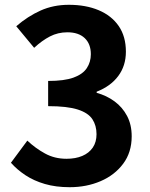

<svg xmlns="http://www.w3.org/2000/svg" viewBox="-20 -774 630 808"><path d="M273.3 13.8Q214.9 13.8 168.9 0.3Q122.8 -13.1 87.3 -36.5Q51.9 -59.9 26 -89.1L95 -182.2Q128.6 -150.5 169.1 -128.2Q209.6 -105.8 259.7 -105.8Q298 -105.8 326.3 -117.8Q354.7 -129.9 370.5 -153Q386.2 -176.2 386.2 -209.3Q386.2 -245.7 368.8 -272.3Q351.4 -298.9 307.2 -313.1Q263 -327.3 182.6 -327.3V-433.3Q251 -433.3 289.8 -447.6Q328.7 -461.9 345.5 -487.6Q362.3 -513.2 362.3 -545.9Q362.3 -589.2 336.4 -613.7Q310.4 -638.1 263.5 -638.1Q223.8 -638.1 190.2 -620.7Q156.6 -603.3 123.7 -572.8L48.4 -663.6Q96.7 -705.4 150.7 -729.6Q204.8 -753.8 269.7 -753.8Q341.2 -753.8 395.4 -731Q449.6 -708.1 479.7 -664.3Q509.8 -620.4 509.8 -556.5Q509.8 -497.3 477.7 -454.2Q445.6 -411 386.8 -388.1V-383.3Q428.5 -372 462 -347.4Q495.4 -322.8 514.8 -286Q534.2 -249.2 534.2 -200.4Q534.2 -132.9 498.4 -85Q462.6 -37 403.4 -11.6Q344.2 13.8 273.3 13.8Z"/></svg>

Font: Noto Sans KR Thin
Style: Regular
Weight: 100
Designer: Ryoko NISHIZUKA 西塚涼子 (kana, bopomofo & ideographs); Paul D. Hunt (Latin, Greek & Cyrillic); Sandoll Communications 산돌커뮤니
Foundry: Adobe
Version: Version 2.004-H2;hotconv 1.0.118;makeotfexe 2.5.65603